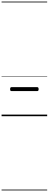

<svg xmlns="http://www.w3.org/2000/svg" viewBox="-20 -1468 616 2426"><path d="M127 -317Q116 -317 112 -322.5Q108 -328 108 -341Q108 -355 112 -361Q116 -367 127 -367H449Q459 -367 463.5 -361Q468 -355 468 -341Q468 -328 463.5 -322.5Q459 -317 449 -317ZM0 928H576V938H0ZM0 -20H576V0H0ZM0 -505H576V-500H0ZM0 -1448H576V-1438H0Z"/></svg>

Font: Playwrite ID Guides
Style: Regular
Weight: 400
Designer: Veronika Burian, José Scaglione
Foundry: TypeTogether
Version: Version 1.003